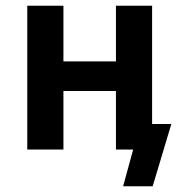

<svg xmlns="http://www.w3.org/2000/svg" viewBox="-20 -521 655 669"><path d="M409 128 444 0H393V-89H577L512 128ZM75 0V-501H201V-307H384V-501H510V0H384V-204H201V0Z"/></svg>

Font: Nunito Sans 7pt Condensed
Style: Bold
Weight: 700
Width: 3
Designer: Vernon Adams
Foundry: Vernon Adams
Version: Version 3.101;gftools[0.9.27]